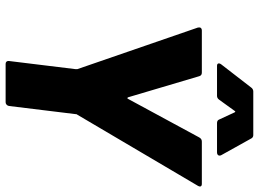

<svg xmlns="http://www.w3.org/2000/svg" viewBox="-139 -784 921 683"><g transform="rotate(90 321.5 -442.5)"><path d="M214 -754H321C326 -754 331 -756 335 -762L374 -816C376 -820 378 -820 380 -816L405 -762C407 -756 412 -754 418 -754H522C532 -754 536 -761 532 -769L473 -875C471 -880 466 -883 461 -883H305C300 -883 294 -880 291 -875L209 -769C203 -761 205 -754 214 -754ZM207 -2H344C350 -2 356 -7 357 -14L386 -251C386 -253 386 -255 388 -257L641 -686C646 -695 643 -700 634 -700H484C478 -700 473 -698 469 -691L332 -438C330 -434 328 -434 326 -438L251 -691C249 -698 244 -700 238 -700H89C80 -700 76 -695 78 -686L226 -257C226 -255 226 -253 226 -251L197 -14C196 -7 200 -2 207 -2Z"/></g></svg>

Font: Barlow ExtraBold
Style: Italic
Weight: 800
Italic angle: -7°
Designer: Jeremy Tribby
Foundry: Tribby Type
Version: Version 1.422;hotconv 1.0.109;makeotfexe 2.5.65596